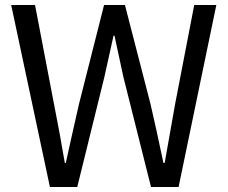

<svg xmlns="http://www.w3.org/2000/svg" viewBox="-20 -753 918 773"><path d="M25 -733H121L220 -216L241 -97H245Q262 -176 298 -334L399 -733H483L586 -334Q607 -244 638 -97H643L685 -334L762 -733H851L699 0H588L477 -442L441 -609H437L400 -442L291 0H181Z"/></svg>

Font: KaiGen Gothic CN Regular
Style: Regular
Weight: 400
Designer: Ryoko NISHIZUKA  (kana & ideographs); Paul D. Hunt (Latin, Greek & Cyrillic); Wenlong ZHANG  (bopomofo); Sandoll Communi
Foundry: Adobe Systems Incorporated
Version: Version 1.002.20150501